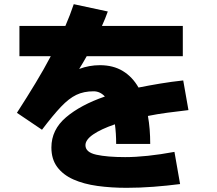

<svg xmlns="http://www.w3.org/2000/svg" viewBox="-20 -839 1040 919"><path d="M73 -570V-715H293Q316 -768 333 -819L496 -784Q484 -750 468 -715H855V-570H395Q379 -541 359 -509Q407 -527 458 -527Q522 -527 568 -499Q614 -471 643 -420Q693 -430 747 -439Q801 -448 857 -454L882 -312Q830 -306 781 -299.5Q732 -293 688 -284Q699 -224 699 -150H536Q536 -201 530 -244Q463 -221 426 -195.5Q389 -170 389 -144Q389 -110 441 -98.5Q493 -87 579 -87Q679 -87 815 -112L842 42Q780 50 714.5 55Q649 60 586 60Q512 60 446.5 51Q381 42 331.5 20Q282 -2 254 -39.5Q226 -77 226 -133Q226 -218 296 -277.5Q366 -337 482 -377Q459 -402 428 -402Q381 -402 345.5 -385Q310 -368 272 -328Q234 -288 181 -218L61 -299Q110 -375 150.5 -442Q191 -509 223 -570Z"/></svg>

Font: Murecho ExtraBold
Style: Regular
Weight: 800
Designer: Neil Summerour
Foundry: Positype
Version: Version 1.010; ttfautohint (v1.8.3)